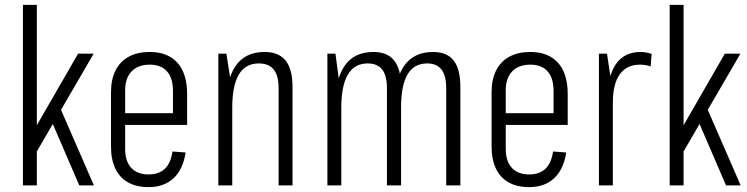

<svg xmlns="http://www.w3.org/2000/svg" viewBox="-20 -760 3060 787"><path d="M95 -184 300 -540H364L107 -98ZM74 -740H131V0H74ZM183 -283 220 -333 365 0H305Z M589 7Q540 7 505.5 -12Q471 -31 453 -68.5Q435 -106 435 -158V-382Q435 -435 454 -472Q473 -509 508.5 -528Q544 -547 594 -547Q667 -547 707 -503Q747 -459 747 -374V-248H482V-296H699L689 -262V-387Q689 -440 664.5 -467.5Q640 -495 594 -495Q546 -495 519.5 -467.5Q493 -440 493 -389V-150Q493 -99 518 -72Q543 -45 589 -45Q631 -45 655.5 -68Q680 -91 687 -139L741 -135Q730 -65 691 -29Q652 7 589 7Z M1122 -398Q1122 -450 1102 -475Q1082 -500 1041 -500Q986 -500 959 -454.5Q932 -409 932 -319L905 -251V-311Q905 -429 944.5 -488Q984 -547 1065 -547Q1122 -547 1150.5 -512Q1179 -477 1179 -404V0H1122ZM875 -540H908L932 -386V0H875Z M1809 -398Q1809 -450 1789.5 -475Q1770 -500 1731 -500Q1677 -500 1650.5 -455Q1624 -410 1624 -319L1595 -251V-311Q1595 -429 1635 -488Q1675 -547 1755 -547Q1812 -547 1839.5 -512Q1867 -477 1867 -404V0H1809ZM1322 -540H1355L1379 -360V0H1322ZM1566 -398Q1566 -450 1546.5 -475Q1527 -500 1487 -500Q1433 -500 1406 -454.5Q1379 -409 1379 -319L1352 -251V-311Q1352 -429 1391 -488Q1430 -547 1511 -547Q1568 -547 1596 -511.5Q1624 -476 1624 -404V0H1566Z M2149 7Q2100 7 2065.5 -12Q2031 -31 2013 -68.5Q1995 -106 1995 -158V-382Q1995 -435 2014 -472Q2033 -509 2068.5 -528Q2104 -547 2154 -547Q2227 -547 2267 -503Q2307 -459 2307 -374V-248H2042V-296H2259L2249 -262V-387Q2249 -440 2224.5 -467.5Q2200 -495 2154 -495Q2106 -495 2079.5 -467.5Q2053 -440 2053 -389V-150Q2053 -99 2078 -72Q2103 -45 2149 -45Q2191 -45 2215.5 -68Q2240 -91 2247 -139L2301 -135Q2290 -65 2251 -29Q2212 7 2149 7Z M2435 -540H2468L2492 -382V0H2435ZM2470 -352Q2470 -447 2504.5 -497Q2539 -547 2606 -547Q2616 -547 2628 -545Q2640 -543 2651 -539L2647 -488Q2626 -495 2603 -495Q2549 -495 2520.5 -455.5Q2492 -416 2492 -339Z M2746 -184 2951 -540H3015L2758 -98ZM2725 -740H2782V0H2725ZM2834 -283 2871 -333 3016 0H2956Z"/></svg>

Font: Pathway Extreme Condensed Thin
Style: Regular
Weight: 250
Width: 3
Version: Version 1.001;gftools[0.9.26]